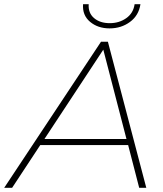

<svg xmlns="http://www.w3.org/2000/svg" viewBox="-65 -900 781 920"><path d="M-45 0 419 -700H452L636 0H602L549 -205H128L-7 0ZM148 -234H541L430 -662ZM460 -764Q404 -764 366.5 -795.5Q329 -827 333 -880H360Q357 -838 385.5 -813.5Q414 -789 461 -789Q506 -789 540 -813Q574 -837 580 -880H608Q600 -826 558 -795Q516 -764 460 -764Z"/></svg>

Font: Montserrat ExtraLight
Style: Italic
Weight: 200
Italic angle: -11.3°
Designer: Julieta Ulanovsky
Foundry: Julieta Ulanovsky
Version: Version 9.000; ttfautohint (v1.8.4.7-5d5b)